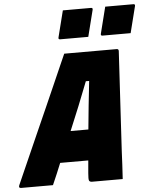

<svg xmlns="http://www.w3.org/2000/svg" viewBox="-110 -984 829 1034"><g transform="rotate(-5 304.5 -466.5)"><path d="M134 0H-38Q-53 0 -47 -15Q-39 -34 -20.5 -75Q-2 -116 22 -171Q46 -226 74 -288.5Q102 -351 130 -414.5Q158 -478 183 -534.5Q208 -591 227 -634.5Q246 -678 256 -700H540Q550 -700 550 -689Q543 -564 535 -428.5Q527 -293 519 -150Q518 -114 515.5 -76.5Q513 -39 511 0H346Q333 0 329.5 -7.5Q326 -15 329 -48Q332 -83 335 -116H183Q172 -88 159.5 -59Q147 -30 134 0ZM359 -542Q333 -475 307.5 -411.5Q282 -348 254 -282H350Q356 -344 362.5 -408.5Q369 -473 377 -542ZM269 -933H421Q432 -933 429 -922L393 -779H241Q230 -779 233 -790ZM498 -933H650Q661 -933 658 -922L622 -779H470Q459 -779 462 -790Z"/></g></svg>

Font: Recursive Mn Lnr St Blk
Style: Italic
Weight: 900
Italic angle: -15°
Monospace: yes
Version: Version 1.079;hotconv 1.0.112;makeotfexe 2.5.65598; ttfautoh